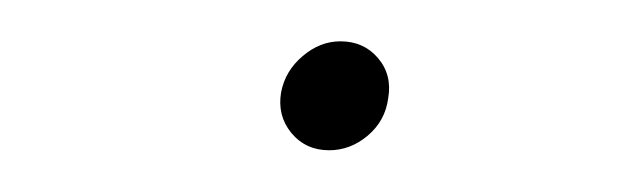

<svg xmlns="http://www.w3.org/2000/svg" viewBox="-20 -386 298 92"><path d="M137.7 -314Q126.5 -314 119.6 -322.3Q112.8 -330.6 114.7 -341.8Q116.7 -352.1 125 -359.1Q133.3 -366.2 143.1 -366.2Q154.3 -366.2 161.1 -358.2Q168 -350.1 166 -338.9Q164.6 -328.1 156.2 -321Q147.9 -314 137.7 -314Z"/></svg>

Font: Inter 17pt Thin
Style: Italic
Weight: 250
Italic angle: -9.3988°
Version: Version 4.001;git-66647c0bb